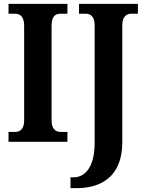

<svg xmlns="http://www.w3.org/2000/svg" viewBox="-20 -734 752 994"><path d="M24 0H329V-51H294C268 -51 247 -66 247 -111V-600C247 -650 266 -663 294 -663H329V-714H24V-663H58C82 -663 105 -650 105 -601V-110C105 -64 82 -51 58 -51H24ZM345 240H378C498 240 613 184 613 4V-601C613 -650 636 -663 660 -663H694V-714H389V-663H424C447 -663 470 -650 470 -604V5C470 139 415 184 361 184H345Z"/></svg>

Font: Noto Serif Ethiopic Condensed
Style: Bold
Weight: 700
Width: 3
Designer: Monotype Design Team
Foundry: Monotype Imaging Inc.
Version: Version 2.102